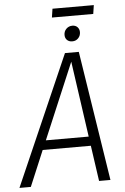

<svg xmlns="http://www.w3.org/2000/svg" viewBox="-81 -966 656 1009"><g transform="rotate(-5 247.0 -461.5)"><path d="M400 0 373 -188H119L40 0H-20L280 -685H353L460 0ZM140 -237H366L309 -637ZM286 -780Q286 -799 299 -812Q312 -825 331 -825Q348 -825 358 -814.5Q368 -804 368 -788Q368 -769 355.5 -756Q343 -743 324 -743Q307 -743 296.5 -753Q286 -763 286 -780ZM446 -877H228L235 -923H453Z"/></g></svg>

Font: Fira Sans Condensed Light
Style: Italic
Weight: 300
Width: 3
Italic angle: -8°
Designer: Carrois Corporate & Edenspiekermann AG
Foundry: Carrois Corporate GbR & Edenspiekermann AG
Version: Version 4.203